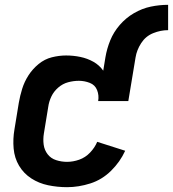

<svg xmlns="http://www.w3.org/2000/svg" viewBox="-20 -768 717 796"><path d="M258 8Q306 8 354.5 -7.5Q403 -23 440.5 -60Q478 -97 499 -143L383 -180Q373 -156 353.5 -135.5Q334 -115 308.5 -106Q283 -97 258 -97Q235 -97 213 -104Q191 -111 177.5 -128.5Q164 -146 161 -168.5Q158 -191 162 -215L180 -325Q183 -347 193 -368Q203 -389 221.5 -405Q240 -421 262.5 -427Q285 -433 307 -433Q330 -433 352 -424.5Q374 -416 382.5 -394.5Q391 -373 387 -349H512L542 -530Q547 -561 565.5 -589.5Q584 -618 615 -630.5Q646 -643 677 -643V-748Q641 -748 605 -740.5Q569 -733 535.5 -713.5Q502 -694 476.5 -664.5Q451 -635 437 -600.5Q423 -566 417 -530L408 -475Q392 -498 367 -512Q342 -526 313 -532Q284 -538 254 -538Q225 -538 195 -530.5Q165 -523 140 -502.5Q115 -482 98 -455.5Q81 -429 72 -400Q63 -371 58 -342L40 -232Q33 -192 36.5 -152.5Q40 -113 59 -81Q78 -49 109.5 -28.5Q141 -8 179.5 0Q218 8 258 8Z"/></svg>

Font: Iosevka Sparkle
Style: Bold Italic
Weight: 700
Italic angle: -9°
Designer: Belleve Invis
Foundry: Belleve Invis
Version: Version 4.5.0; ttfautohint (v1.8.3)